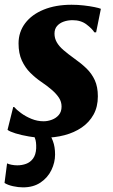

<svg xmlns="http://www.w3.org/2000/svg" viewBox="-34 -584 486 828"><path d="M380.5 -444.5H373Q363.5 -460 339.2 -478.5Q315 -497 279 -497Q258.5 -497 240.8 -490.8Q223 -484.5 212 -471.8Q201 -459 201 -439Q201 -419 210.8 -401.8Q220.5 -384.5 240 -367.8Q259.5 -351 288 -330.5Q316.5 -310.5 339 -288.8Q361.5 -267 374.8 -238.2Q388 -209.5 388 -168.5Q388 -123.5 369.5 -90Q351 -56.5 318.5 -34.2Q286 -12 244 -1Q202 10 155 10Q123.5 10 90.8 4.5Q58 -1 33 -8.8Q8 -16.5 -1.5 -24L23 -122.5H27Q37 -111 56.5 -96.5Q76 -82 101.5 -71.5Q127 -61 154 -61Q172 -61 190 -67.8Q208 -74.5 219.8 -88.5Q231.5 -102.5 231.5 -124.5Q231.5 -145 220.5 -162Q209.5 -179 189.8 -196.2Q170 -213.5 142.5 -232Q119 -248 96.8 -270Q74.5 -292 60.2 -323Q46 -354 46 -396.5Q46 -446 74.5 -483.8Q103 -521.5 154.5 -542.5Q206 -563.5 274.5 -563.5Q301.5 -563.5 327.5 -560.5Q353.5 -557.5 373.2 -553.5Q393 -549.5 401 -546ZM65 224Q45 224 22.2 219Q-0.5 214 -14.5 205L-3.5 120.5Q3 124 15.5 126.5Q28 129 40.5 129Q60.5 129 78.5 122.5Q96.5 116 108.5 99.8Q120.5 83.5 122 56Q123 27 116.8 12.2Q110.5 -2.5 107.5 -14.5L143.5 -16.5L174 -14.5Q185 0 194.2 24.5Q203.5 49 203.5 82.5Q203.5 116.5 187.8 149.2Q172 182 141 203Q110 224 65 224Z"/></svg>

Font: Merriweather 28pt Black
Style: Italic
Weight: 900
Italic angle: -7.8°
Version: Version 2.101